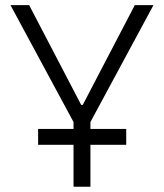

<svg xmlns="http://www.w3.org/2000/svg" viewBox="-20 -713 626 733"><path d="M125.5 -160.2V-220.7H260.7V-247.1L20 -693.4H91.3L290 -312.5H295.9L494.6 -693.4H565.9L325.2 -247.1V-220.7H461.9V-160.2H325.2V0H260.7V-160.2Z"/></svg>

Font: Cascadia Mono PL Light
Style: Regular
Weight: 300
Monospace: yes
Designer: Aaron Bell
Foundry: Saja Typeworks
Version: Version 2404.023; ttfautohint (v1.8.4)